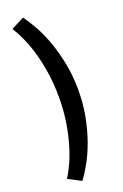

<svg xmlns="http://www.w3.org/2000/svg" viewBox="-192 -850 731 1140"><g transform="rotate(-20 174.0 -280.0)"><path d="M117.3 235.9Q143.6 201.4 172.5 149.5Q201.4 97.7 225 31.6Q248.6 -34.5 264.1 -113.2Q279.5 -191.8 279.5 -279.5Q279.5 -367.7 264.1 -446.6Q248.6 -525.5 225 -591.6Q201.4 -657.7 172.5 -709.5Q143.6 -761.4 117.3 -795.9L35.5 -753.6Q55.5 -723.2 77.1 -676.6Q98.7 -630 116.4 -569.8Q134.1 -509.5 145.5 -436.4Q156.8 -363.2 156.8 -279.5Q156.8 -197.3 145.5 -124.5Q134.1 -51.8 116.4 8.4Q98.7 68.6 77.3 115.5Q55.9 162.3 35.5 193.6Z"/></g></svg>

Font: Spartan
Style: Bold
Weight: 700
Designer: Matt Bailey, Mirko Velimirovic
Foundry: Matt Bailey
Version: Version 1.005